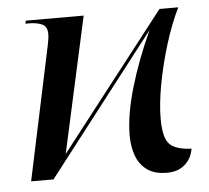

<svg xmlns="http://www.w3.org/2000/svg" viewBox="-44 -583 699 641"><g transform="rotate(-5 305.0 -262.5)"><path d="M491 11Q448 11 423 -8Q398 -27 387.5 -57.5Q377 -88 377 -123Q377 -192 403.5 -282.5Q430 -373 474 -469L111 0H36L131 -448Q133 -458 134.5 -467.5Q136 -477 136 -485Q136 -511 118 -518.5Q100 -526 76 -526H63L65 -536H259L159 -81L513 -536H576Q550 -483 529.5 -416.5Q509 -350 497 -285Q485 -220 485 -170Q485 -107 505.5 -85.5Q526 -64 579 -62Q574 -30 551 -9.5Q528 11 491 11Z"/></g></svg>

Font: Noto Serif Display Medium
Style: Italic
Weight: 500
Italic angle: -12°
Designer: Monotype Design Team
Foundry: Monotype Imaging Inc.
Version: Version 2.009